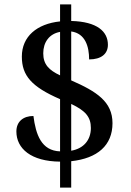

<svg xmlns="http://www.w3.org/2000/svg" viewBox="-20 -780 601 879"><path d="M255 -40V79H306V-42C427 -55 495 -115 495 -216C495 -314 423 -361 306 -412V-636C371 -627 388 -566 388 -508C443 -508 474 -533 474 -575C474 -635 426 -681 306 -684V-760H255V-682C149 -671 80 -613 80 -521C80 -434 124 -383 255 -326V-87C169 -90 144 -164 133 -249C86 -249 55 -223 55 -178C55 -100 122 -41 255 -40ZM255 -634V-435C204 -459 178 -485 178 -536C178 -586 205 -625 255 -634ZM306 -90V-304C372 -273 396 -244 396 -194C396 -140 364 -100 306 -90Z"/></svg>

Font: Noto Serif Telugu Medium
Style: Regular
Weight: 500
Designer: Jelle Bosma - Monotype Design Team
Foundry: Monotype Imaging Inc.
Version: Version 2.005